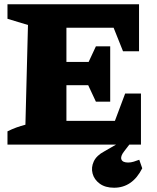

<svg xmlns="http://www.w3.org/2000/svg" viewBox="-20 -677 735 899"><path d="M566 -239H640V0H15V-62Q55 -82 99 -93L111 -560L15 -589V-657H631V-437H556L512 -547H291V-387H395L429 -460H496V-201H429L393 -278H291V-111H518ZM514 202Q473 202 447 183Q421 164 413.5 135.5Q406 107 419 79Q432 51 468 32L572 -28H607L561 32Q543 55 548.5 69.5Q554 84 580 84Q593 84 606 80Q619 76 632 71L646 111Q600 202 514 202Z"/></svg>

Font: Piazzolla SC ExtraBold
Style: Regular
Weight: 800
Designer: Juan Pablo del Peral
Foundry: Huerta Tipografica
Version: Version 1.330